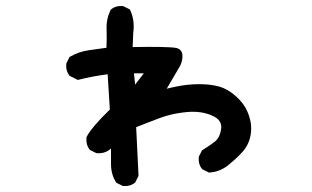

<svg xmlns="http://www.w3.org/2000/svg" viewBox="-20 -576 1040 641"><path d="M389.2 44.4 369.6 34.7 368.2 33.7 367.2 32.2Q358.9 19 354.7 3.9Q350.6 -11.2 350.6 -28.3V-80.1L344.2 -75.2Q327.1 -62.5 303.2 -64.5H302.2L301.3 -64.9L281.7 -74.7L280.3 -75.2L279.8 -76.2Q266.6 -91.8 268.6 -116.7V-117.7L269 -118.7Q285.2 -150.4 346.7 -210.4L339.4 -328.1Q325.7 -326.2 312.7 -324.2Q299.8 -322.3 287.6 -319.8Q275.4 -317.4 263.9 -314.9Q252.4 -312.5 241.7 -309.6L239.7 -309.1L237.8 -310.1L214.4 -321.8L212.9 -322.3L212.4 -323.2Q199.2 -338.9 201.2 -362.8V-363.8L201.7 -364.7L211.4 -384.3L212.4 -386.2L213.9 -386.7Q242.2 -403.3 275.9 -408.2Q306.2 -412.6 335.4 -416.5Q336.9 -447.3 335.9 -478.5Q335.4 -487.3 336.2 -495.6Q336.9 -503.9 338.6 -512Q340.3 -520 343 -527.8Q345.7 -535.6 349.1 -542.5L349.6 -543.9L350.6 -544.4Q366.2 -557.6 390.1 -555.7H391.1L392.1 -555.2L411.6 -545.4L413.6 -544.4L414.6 -542.5Q430.7 -507.8 424.8 -465.3L422.9 -418.9Q541 -420.9 567.9 -416Q570.8 -415.5 573.2 -414.6Q586.9 -409.2 588.9 -393.8Q590.8 -378.4 582.5 -358.4V-357.9L582 -357.4L536.6 -279.8Q570.8 -288.6 602.5 -292.5Q640.6 -296.9 676.8 -293.5Q695.3 -291.5 710.4 -287.4Q725.6 -283.2 737.3 -276.4Q749 -270 760 -261.2Q771 -252.4 781.2 -241.2Q802.2 -218.8 812 -187.5Q822.3 -155.8 816.4 -123.5Q814.5 -112.8 810.5 -102.8Q806.6 -92.8 801 -84Q795.4 -75.2 788.1 -67.4Q777.3 -55.7 765.6 -44.9Q753.9 -34.2 741.2 -23.9Q727.5 -13.2 711.9 -7.1Q696.3 -1 679.2 0H677.7L676.3 -0.5L656.7 -10.3L655.3 -10.7L654.8 -11.7Q641.6 -27.3 643.6 -51.3V-52.2L644 -53.2L653.8 -72.8L654.8 -74.2L656.2 -75.2Q662.6 -79.1 669.2 -83.5Q675.8 -87.9 682.4 -92.3Q689 -96.7 695.8 -102.1Q705.1 -108.9 710.7 -119.9Q716.3 -130.9 718.3 -146.5Q722.2 -175.3 688.5 -189.9Q652.3 -206.1 606 -202.1Q590.3 -200.7 575.2 -198.2Q560.1 -195.8 545.4 -191.9Q530.8 -188 516.6 -183.1Q476.1 -168 434.6 -151.4L442.4 9.3V11.2L441.9 12.2L432.1 31.7L431.6 33.2L430.7 33.7Q415 46.9 391.1 44.9H390.1ZM460 -331.1H427.2L431.2 -293.5Z"/></svg>

Font: NaikaiFont
Style: SemiBold
Weight: 600
Version: Version 1.89